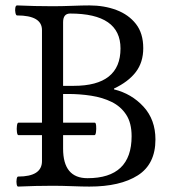

<svg xmlns="http://www.w3.org/2000/svg" viewBox="-20 -686 653 709"><path d="M47 3Q43 3 41.5 -6Q40 -15 41.5 -24.5Q43 -34 47 -34Q135 -34 135 -91V-575Q135 -629 43 -629Q39 -629 37 -638.5Q35 -648 36.5 -657Q38 -666 43 -666Q109 -663 174 -663Q207 -663 246 -664.5Q285 -666 310 -666Q365 -666 410 -649Q455 -632 482 -597.5Q509 -563 509 -508Q509 -456 481.5 -420Q454 -384 401 -359V-356Q466 -340 510 -292Q554 -244 554 -171Q554 -80 489 -38.5Q424 3 310 3Q285 3 246 1.5Q207 0 174 0Q112 0 47 3ZM213 -369H252Q425 -369 425 -507Q425 -636 239 -636Q213 -636 213 -604ZM303 -28Q466 -28 466 -183Q466 -232 446 -262.5Q426 -293 392.5 -309.5Q359 -326 317 -332.5Q275 -339 231 -339H213V-137Q213 -28 303 -28ZM48 -187Q44 -187 42.5 -198.5Q41 -210 42.5 -221.5Q44 -233 48 -233H330Q334 -233 335 -221.5Q336 -210 334.5 -198.5Q333 -187 329 -187Z"/></svg>

Font: Junicode
Style: Regular
Weight: 400
Designer: Peter S. Baker
Version: Version 2.100; ttfautohint (v1.8.4)